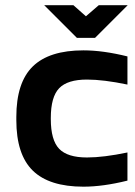

<svg xmlns="http://www.w3.org/2000/svg" viewBox="-20 -700 512 729"><path d="M42 -255.9Q42 -386.7 104.5 -447.8Q167 -508.8 296.9 -508.8Q371.1 -508.8 463.9 -485.8V-378.9Q373 -397.9 310.1 -397.9Q236.3 -397.9 204.6 -365Q172.9 -332 172.9 -252V-248Q172.9 -168 204.6 -135Q236.3 -102.1 310.1 -102.1Q373 -102.1 463.9 -121.1V-14.2Q371.1 8.8 296.9 8.8Q167 8.8 104.5 -52.2Q42 -113.3 42 -244.1ZM147.9 -680.2H258.8L306.2 -638.2L355 -680.2H464.8L340.8 -556.2H272Z"/></svg>

Font: LT Wave Text Bold
Style: Regular
Weight: 700
Designer: Daniel Lyons
Version: Version 2.5 (Glyphs App)